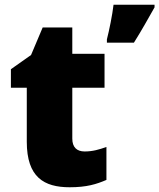

<svg xmlns="http://www.w3.org/2000/svg" viewBox="-20 -780 672 810"><path d="M632 -749V-760H459C454 -717 441 -653 431 -614V-600H545C582 -659 604 -700 632 -749ZM337 -141C304 -141 285 -159 285 -195V-410H421V-553H285V-664H160L111 -548L26 -488V-410H93V-182C93 -32 166 10 274 10C346 10 387 -3 429 -21V-160C398 -149 371 -141 337 -141Z"/></svg>

Font: Noto Sans Lao UI Blk
Style: Regular
Weight: 900
Designer: Monotype Design Team
Foundry: Monotype Imaging Inc.
Version: Version 2.000